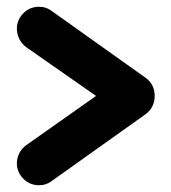

<svg xmlns="http://www.w3.org/2000/svg" viewBox="-20 -629 509 570"><path d="M133.8 -91.8Q117.7 -79.1 96.2 -79.1Q62.5 -79.1 42 -106.9Q26.4 -129.4 31.2 -155.8Q36.1 -182.1 58.1 -198.2L265.1 -344.2L58.1 -488.8Q36.1 -505.4 31.2 -532Q26.4 -558.6 42 -581.1Q62.5 -608.9 96.2 -608.9Q117.7 -608.9 133.8 -596.2L411.1 -398.9Q439.5 -378.9 439.2 -344Q439 -309.1 411.1 -289.1Z"/></svg>

Font: LT Saeada
Style: Bold
Weight: 700
Designer: Daniel Lyons
Foundry: LyonsType
Version: Version 1.001